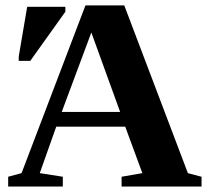

<svg xmlns="http://www.w3.org/2000/svg" viewBox="-20 -680 762 700"><path d="M209 -35.6V0H9.8V-35.6L58.6 -48.8L291.5 -660.2H433.1L665 -48.8L714.8 -35.6V0H423.3V-35.6L499 -48.8L436.5 -218.3H185.1L125 -48.8ZM313 -561.5 205.1 -272H418ZM48.3 -458V-474.1L79.1 -655.3H218.3V-637.2L90.3 -458Z"/></svg>

Font: Tinos
Style: Bold
Weight: 700
Designer: Steve Matteson
Foundry: Monotype Imaging Inc.
Version: Version 1.23